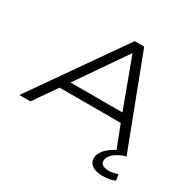

<svg xmlns="http://www.w3.org/2000/svg" viewBox="-189 -905 1311 1298"><g transform="rotate(30 466.0 -256.0)"><path d="M9 0 502 -705H576L845 0H766L687 -204L728 -179H184L237 -204L95 0ZM527 -624 253 -227 220 -246H712L678 -228L531 -624ZM769 193Q710 193 679.5 167Q649 141 661 94Q673 58 710.5 27Q748 -4 815 -28L834 0Q813 7 789.5 19Q766 31 748.5 48Q731 65 725 86Q718 116 736 129Q754 142 786 142Q803 142 820.5 138.5Q838 135 856 128L865 174Q847 183 823 188Q799 193 769 193Z"/></g></svg>

Font: Nunito Sans 7pt Expanded Light
Style: Italic
Weight: 300
Width: 7
Italic angle: -9°
Designer: Vernon Adams
Foundry: Vernon Adams
Version: Version 3.101;gftools[0.9.27]